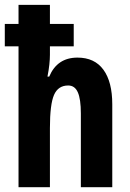

<svg xmlns="http://www.w3.org/2000/svg" viewBox="-22 -780 543 800"><path d="M186 -759.8V-680.2H285.2V-586.9H186V-551.8Q186 -533.7 183.6 -511Q181.2 -488.3 175.8 -460.9H183.1Q216.3 -540 300.8 -540Q372.1 -540 408.9 -489.5Q445.8 -439 445.8 -345.2V0H314.9V-307.1Q314.9 -367.2 302.2 -395.5Q289.6 -423.8 262.2 -423.8Q220.2 -423.8 203.1 -384.5Q186 -345.2 186 -246.1V0H55.2V-586.9H-2V-680.2H55.2V-759.8Z"/></svg>

Font: Open Sans Condensed
Style: Bold
Weight: 700
Width: 3
Designer: Monotype Design Team
Foundry: Monotype Imaging Inc.
Version: Version 3.003; ttfautohint (v1.8.4)